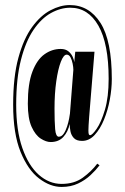

<svg xmlns="http://www.w3.org/2000/svg" viewBox="-20 -728 494 759"><path d="M223.5 11Q178.5 11 134.5 -22.5Q90.5 -56 61.2 -127.8Q32 -199.5 32 -314.5Q32 -424.5 52.8 -500Q73.5 -575.5 107 -621.2Q140.5 -667 179.8 -687.5Q219 -708 255.5 -708Q332 -708 377 -637.8Q422 -567.5 422 -415.5Q422 -377.5 414.2 -335Q406.5 -292.5 391.2 -255.2Q376 -218 354.2 -194.5Q332.5 -171 304.5 -171Q282.5 -171 272 -182.2Q261.5 -193.5 258.5 -209Q255.5 -224.5 255.5 -238Q249 -207 230.5 -186.8Q212 -166.5 180 -166.5Q162.5 -166.5 141.2 -180Q120 -193.5 105 -226.5Q90 -259.5 90 -318Q90 -397 108 -444.5Q126 -492 155.5 -513.2Q185 -534.5 220 -534.5Q239 -534.5 250.5 -525Q262 -515.5 267.5 -503Q273 -490.5 273.5 -482L277.5 -523.5H353.5L332.5 -266.5Q329.5 -227 329.5 -212.5Q329.5 -200.5 331.2 -197Q333 -193.5 336 -193.5Q344.5 -193.5 362.2 -219Q380 -244.5 394.8 -294.2Q409.5 -344 409.5 -416.5Q409.5 -555.5 369 -626.5Q328.5 -697.5 258 -697.5Q219.5 -697.5 181.5 -676.5Q143.5 -655.5 112.5 -610Q81.5 -564.5 62.8 -491.2Q44 -418 44 -313.5Q44 -213 68.2 -143.2Q92.5 -73.5 133.2 -37.2Q174 -1 223.5 -1Q273.5 -1 307.5 -25.8Q341.5 -50.5 364.5 -81L373.5 -74.5Q359 -55.5 338 -35.8Q317 -16 288.5 -2.5Q260 11 223.5 11ZM212.5 -187.5Q223.5 -187.5 231.8 -199.5Q240 -211.5 245.2 -228Q250.5 -244.5 253.2 -259Q256 -273.5 256.5 -279L270 -452Q270 -462 267.2 -476.2Q264.5 -490.5 258.8 -501.2Q253 -512 243.5 -512Q231.5 -512 220.5 -483.8Q209.5 -455.5 202.5 -407Q195.5 -358.5 195.5 -298Q195.5 -248 198 -217.8Q200.5 -187.5 212.5 -187.5Z"/></svg>

Font: Imbue 100pt Black
Style: Regular
Weight: 900
Designer: Tyler Finck
Foundry: Etcetera Type Company
Version: Version 1.102; ttfautohint (v1.8.3)